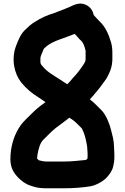

<svg xmlns="http://www.w3.org/2000/svg" viewBox="-20 -834 689 1062"><path d="M452.5 -497C452.5 -494.8 448.7 -490 444 -480.1C426 -453.1 406.8 -426.5 384.2 -403.8C383.9 -403.6 383.4 -403.1 383.1 -402.7C372.9 -389.5 363.8 -379 352.1 -368.1C351.7 -368.3 350 -369.4 349.6 -369.6L315.8 -391.5C304.4 -398.9 291.4 -407.2 276.7 -416.6C248.1 -434.6 231.4 -447.8 211.6 -472C204.5 -480.5 203.5 -483.4 203.5 -496V-510C203.5 -516.7 205.1 -521.7 207.6 -529.2C212.1 -538.4 217.5 -553 222.2 -564.2C226.8 -568 233.6 -574 239.3 -579.7C277.9 -610.1 341.1 -624.2 392.7 -646.6L403 -636.4C409.1 -629.6 417.5 -618 427.2 -610.2C439.5 -600.4 448.3 -577.9 453.5 -552.8V-509C453.5 -503.4 452.5 -501 452.5 -497ZM463.5 0C463.5 4.5 464.5 8.2 464.5 15V35C464.5 36.7 464 38.9 463 44.8C460.3 46.9 458.2 48.4 454.3 50.8C417.7 54.5 373.9 59.5 332 59.5H239C220.8 59.5 211 56.3 194.8 52.5C192 50 189.4 47.7 185.5 43.8C185.5 39.3 185.7 34.5 186.4 26.6C192.4 -8.9 201 -42.3 218.8 -60.2L245.8 -87.2C259.7 -101 277.3 -118 289.4 -126.9C315 -145.7 338 -162.8 363.4 -182.9L378.2 -173.5C388.2 -166.9 399.3 -157 407.2 -149.2L432.3 -124C442.7 -104.5 450.4 -82.8 455.7 -56.9C457.8 -43.3 462.5 -26.4 462.5 -17C462.5 -11.1 463.5 -5.2 463.5 0ZM610.5 -25C610.5 -56.1 600.7 -89.8 594.1 -116C585.2 -151.6 566.2 -199.5 540.8 -224.8L511.8 -253.8C501.6 -264.1 489.9 -274.4 476.9 -284.5C488.3 -296.4 499.4 -308.9 509.8 -322.3C516.3 -330.4 532.3 -348.1 541.3 -361.9L556 -381.5C564.3 -392.6 570.7 -402.4 575.2 -411.4C585.1 -431.2 595.3 -450.9 599.4 -479.5L601.4 -499.8C601.5 -500.1 601.5 -500.6 601.5 -501V-542C601.5 -563.7 599.2 -582.5 594 -600.5C580 -647.1 563 -685.9 529.7 -717C518.1 -728.6 507.7 -740.2 497.9 -751.4C493.1 -778.9 475.2 -798.8 452.4 -808.5C417.3 -823.4 385.6 -804.9 366.8 -796.4C355 -791 347.5 -788.5 331.1 -781.5C314.6 -774.5 300.1 -770.9 279.6 -761.7C240.1 -749.8 205.9 -734.8 172.4 -712.6C151.9 -700.6 138.1 -687.7 122.5 -672.2C95 -648.5 81.4 -612.9 69.3 -581.5C40.8 -507.4 58.6 -426.6 97.3 -378.2C127.1 -341.5 156.5 -318 197.2 -292.5C210 -284 219.2 -277.2 231.7 -269C222.9 -262.4 213.6 -255.4 204.7 -249.2C183.1 -233.3 159.3 -210 140.2 -190.8C119 -169.7 98.4 -151 82.2 -122.3C56.2 -79 37.5 -20.7 37.5 46C37.5 94.3 55.9 122.1 79.9 147.6C96.4 165 122 185.1 149.3 192.9L164 197.9C186.4 205.3 211.4 207.5 239 207.5H331C382.9 207.5 436.3 203.8 481.1 196.3C512.3 190.9 555.2 166.7 573.6 144C586.1 129.6 601.2 110.6 606.3 85.4L610.3 65.4C612.2 55.6 612.5 45 612.5 35V15C612.5 -0.9 610.5 -12.5 610.5 -25Z"/></svg>

Font: Smoothie
Style: SeBd
Weight: 600
Foundry: Cannot Into Space Fonts
Version: Version 0.8